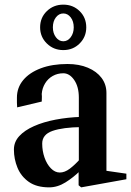

<svg xmlns="http://www.w3.org/2000/svg" viewBox="-20 -792 565 828"><path d="M192 16Q138 16 104.5 -7.5Q71 -31 55.5 -68.5Q40 -106 40 -147Q40 -180 63 -205Q86 -230 126.5 -248Q167 -266 219.5 -276Q272 -286 330 -288L320 -276V-371Q320 -418 300 -447Q280 -476 253 -476Q228 -476 207.5 -464.5Q187 -453 174.5 -432.5Q162 -412 160 -387Q161 -376 160.5 -368Q160 -360 160 -354L54 -329Q53 -338 53 -349Q53 -360 53 -371Q53 -414 80 -446.5Q107 -479 156 -497.5Q205 -516 271 -516Q321 -516 359 -500Q397 -484 418 -456Q439 -428 439 -391V-44L428 -57L525 -43V-19L330 16L319 7V-62L326 -56Q297 -27 262.5 -5.5Q228 16 192 16ZM238 -48Q259 -48 281 -64.5Q303 -81 327 -108L320 -89V-259L333 -244Q251 -243 206.5 -227.5Q162 -212 162 -173Q162 -141 172 -112.5Q182 -84 199.5 -66Q217 -48 238 -48ZM253 -576Q211 -576 182 -604.5Q153 -633 153 -674Q153 -716 182 -744Q211 -772 253 -772Q295 -772 323.5 -744Q352 -716 352 -674Q352 -633 323.5 -604.5Q295 -576 253 -576ZM253 -614Q272 -614 285 -631.5Q298 -649 298 -674Q298 -700 285 -717Q272 -734 253 -734Q234 -734 221 -717Q208 -700 208 -674Q208 -649 221 -631.5Q234 -614 253 -614Z"/></svg>

Font: Wittgenstein SemiBold
Style: Regular
Weight: 600
Designer: Jörg Drees
Foundry: Jörg Drees
Version: Version 1.500